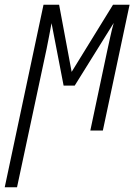

<svg xmlns="http://www.w3.org/2000/svg" viewBox="-53 -552 578 812"><path d="M-33 240H19L144 -345Q150 -374 155 -401Q160 -428 165 -454L216 -190H263L428 -455Q420 -427 414 -399Q408 -371 401 -340L329 0H382L495 -532H425L250 -248L197 -532H131Z"/></svg>

Font: Noto Sans Display SemiCondensed Light
Style: Italic
Weight: 300
Width: 4
Italic angle: -12°
Designer: Monotype Design Team
Foundry: Monotype Imaging Inc.
Version: Version 1.900